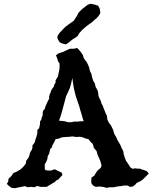

<svg xmlns="http://www.w3.org/2000/svg" viewBox="-20 -985 804 1012"><path d="M348 -728H368L387 -732L400 -718L410 -705L417 -695L421 -680L428 -669L436 -659L443 -646L450 -629L454 -611L462 -595L466 -576L471 -560L480 -545L484 -527L491 -515L496 -504L498 -492L499 -480L503 -469L508 -461L512 -450L515 -439L521 -429L525 -418L529 -408L534 -396L538 -385L543 -377L545 -364L546 -354L553 -340L566 -322L576 -301L582 -280L592 -263L601 -243L613 -224L622 -203L630 -187L632 -173L637 -156L644 -138L657 -119L667 -103L680 -95L692 -98L705 -96H718L730 -91L741 -88L755 -82L764 -70L737 -43L727 -34L714 -27L701 -21L692 -11L680 -2L666 0L652 -7H634L616 -4L598 -2L580 2H560L541 5L523 0L503 -2L485 0L471 -7L462 -18L461 -32L462 -49L477 -59L482 -68L489 -79L496 -88L505 -95L512 -102L515 -114L510 -133L503 -150L494 -170L489 -189L475 -205L469 -226L455 -240L446 -252L434 -254L421 -259L410 -263L398 -264L380 -263L363 -266L345 -264L326 -263L305 -261L289 -254L273 -252L268 -240L263 -231L256 -219L254 -209L244 -198L242 -187L239 -175L232 -163L230 -149L225 -134L216 -119V-93L221 -88L233 -86H249L268 -93L286 -84L305 -75L309 -63L305 -58L296 -49L289 -40L277 -34L268 -25L257 -19L249 -14L237 -7L226 0H193L177 -5L161 2L144 0L126 2L111 -4L93 0L77 3L58 7L41 5L27 -5L16 -16L23 -27L25 -43L39 -56L51 -73L72 -82L89 -93L104 -107L116 -123L119 -140L128 -150L134 -163L137 -175L141 -186L148 -196L151 -207V-219L161 -231L165 -241L168 -254L172 -264L175 -275L177 -287V-300L186 -309L189 -322L191 -332V-345L198 -355L200 -366L205 -377V-389L207 -401L216 -411L219 -422L223 -432L233 -454L239 -464V-476L242 -487L247 -499L250 -509L257 -520L264 -529L266 -539L273 -550V-562L279 -571L286 -583L289 -600L293 -618L294 -634V-650L286 -662L282 -676L275 -694L289 -704L301 -708L312 -711L326 -718ZM361 -574 355 -545 348 -521 338 -498 328 -477 321 -450 307 -398 300 -374 291 -349 321 -346 338 -341H355L371 -344H389L405 -346H421L414 -368L409 -386L403 -405L398 -424L391 -444L385 -462L379 -479L374 -501L369 -521ZM441 -959 455 -965 470 -963 485 -959 497 -955 505 -941 509 -917 502 -904 491 -891 478 -880 464 -867 451 -858 437 -848 423 -836 410 -824 398 -810 389 -795 377 -786 365 -779 353 -770 341 -760 327 -751 307 -756 294 -763 285 -778 282 -788 285 -799 294 -812 304 -822 315 -834 324 -843 348 -861 360 -869 371 -878 378 -890 386 -902 392 -915 402 -927 414 -938 428 -949Z"/></svg>

Font: Tagesschrift
Style: Regular
Weight: 400
Designer: Yanone
Version: Version 2.000; ttfautohint (v1.8.4.7-5d5b)